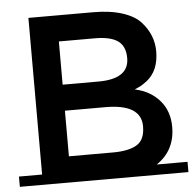

<svg xmlns="http://www.w3.org/2000/svg" viewBox="-51 -750 808 801"><g transform="rotate(-5 353.0 -349.5)"><path d="M706 -43V0H0V-43H97V-699H369Q440 -699 491.5 -682Q543 -665 568 -636Q616 -582 616 -514Q616 -432 564 -392Q545 -378 538 -374.5Q531 -371 513 -363Q578 -349 616.5 -304.5Q655 -260 655 -194Q655 -95 577 -43ZM215 -109H400Q465 -109 499.5 -129.5Q534 -150 534 -207Q534 -300 385 -300H215ZM215 -409H365Q493 -409 493 -496Q493 -546 462 -568Q431 -590 366 -590H215Z"/></g></svg>

Font: Montserrat Subrayada
Style: Regular
Weight: 400
Designer: Julieta Ulanovsky
Foundry: Julieta Ulanovsky
Version: Version 2.001